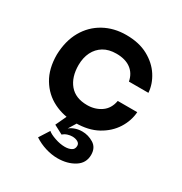

<svg xmlns="http://www.w3.org/2000/svg" viewBox="-142 -517 754 797"><g transform="rotate(30 234.5 -119.0)"><path d="M235 10Q177.3 10 130.2 -13.5Q83 -37 55 -83.5Q27 -130 27 -197.3Q29 -264 56.3 -312Q83.7 -360 130.7 -386Q177.7 -412 236.7 -412Q298.7 -412 341.8 -388.3Q385 -364.7 408.8 -327.7Q432.7 -290.7 435.7 -249.7H342.3Q335.3 -285.7 309 -305Q282.7 -324.3 240 -324.3Q203.7 -324.3 178.7 -309.2Q153.7 -294 140.3 -267.3Q127 -240.7 126.7 -205Q126.7 -147.3 155.5 -112.8Q184.3 -78.3 240.3 -78.3Q278 -78.3 306.7 -98Q335.3 -117.7 342.3 -157H435.7Q432.7 -114.3 408.5 -76.2Q384.3 -38 340.7 -14Q297 10 235 10ZM131.3 139.3 162.3 90.7Q173.7 100.7 199 109.3Q224.3 118 246.7 118Q265 118 277.5 111.3Q290 104.7 290 88.7Q290 77 279 71Q268 65 253.3 65Q242.3 65 230.8 68.7Q219.3 72.3 210 80.7L167 58L210 -33.7L257 -15.3L219.3 46Q230.3 36.7 246 31.5Q261.7 26.3 278.7 26.3Q307.7 26.3 333.2 42Q358.7 57.7 358.7 92.3Q358.7 132 324.8 153.2Q291 174.3 244 174.3Q216 174.3 186.5 165.3Q157 156.3 131.3 139.3Z"/></g></svg>

Font: Darker Grotesque Light
Style: Regular
Weight: 300
Designer: Gabriel Lam
Foundry: TypeRant
Version: Version 1.000;gftools[0.9.28]